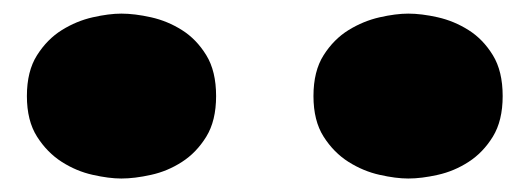

<svg xmlns="http://www.w3.org/2000/svg" viewBox="-20 -292 778 282"><path d="M19.5 -150.9Q19.5 -187.5 34.4 -210.9Q49.3 -234.4 70.8 -247.8Q92.3 -261.2 116.2 -266.6Q140.1 -272 158.2 -272Q177.7 -272 201.9 -266.6Q226.1 -261.2 247.3 -247.8Q268.6 -234.4 283 -210.9Q297.4 -187.5 297.4 -150.9Q297.4 -114.7 283 -91.3Q268.6 -67.9 247.3 -54.2Q226.1 -40.5 201.9 -35.2Q177.7 -29.8 158.2 -29.8Q140.1 -29.8 116.2 -35.2Q92.3 -40.5 70.8 -54.2Q49.3 -67.9 34.4 -91.3Q19.5 -114.7 19.5 -150.9ZM440.4 -150.9Q440.4 -187.5 455.3 -210.9Q470.2 -234.4 491.9 -247.8Q513.7 -261.2 537.6 -266.6Q561.5 -272 579.6 -272Q599.1 -272 623 -266.6Q647 -261.2 668.2 -247.8Q689.5 -234.4 703.9 -210.9Q718.3 -187.5 718.3 -150.9Q718.3 -114.7 703.9 -91.3Q689.5 -67.9 668.2 -54.2Q647 -40.5 623 -35.2Q599.1 -29.8 579.6 -29.8Q561.5 -29.8 537.6 -35.2Q513.7 -40.5 491.9 -54.2Q470.2 -67.9 455.3 -91.3Q440.4 -114.7 440.4 -150.9Z"/></svg>

Font: Corben
Style: Bold
Weight: 700
Designer: vernon adams
Foundry: vernon adams
Version: Version 1.101; ttfautohint (v1.6)